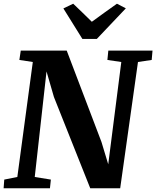

<svg xmlns="http://www.w3.org/2000/svg" viewBox="-22 -1016 844 1036"><path d="M-2.5 0 1 -47 71.5 -61 155 -681.5 82.5 -692.5 90 -743H338L525.5 -250L562 -129.5L632.5 -681.5L557.5 -692.5L562.5 -743H801L796.5 -692.5L722.5 -681.5L626.5 0H465L269 -492.5L229 -630.5L165.5 -61L252.5 -47L247.5 0ZM422.5 -806 320 -970.5 373 -996Q398.5 -971.5 423.8 -947.2Q449 -923 473.5 -898.5Q507 -923 541 -947.5Q575 -972 609 -996L657 -971L500.5 -806Z"/></svg>

Font: Merriweather 24pt ExtraBold
Style: Italic
Weight: 800
Italic angle: -7.8°
Version: Version 2.101